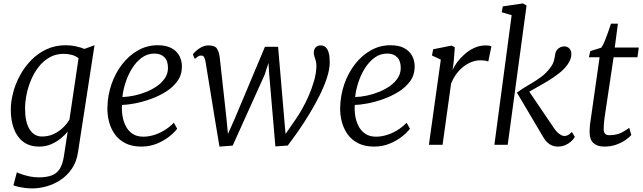

<svg xmlns="http://www.w3.org/2000/svg" viewBox="-20 -826 3667 1095"><path d="M425.5 38Q417.5 96 389.8 136.2Q362 176.5 323.8 201.2Q285.5 226 243.8 237.2Q202 248.5 165 248.5Q143.5 248.5 122.2 245.8Q101 243 83.8 239Q66.5 235 56.5 231L76 157Q89 163 108.8 169.5Q128.5 176 152.2 180.8Q176 185.5 201 185.5Q245.5 185.5 274.8 174.5Q304 163.5 320.8 137Q337.5 110.5 344.5 64.5L366 -75.5Q349 -54.5 324.8 -35Q300.5 -15.5 270 -2.8Q239.5 10 204 10Q148.5 10 112.5 -17.5Q76.5 -45 59 -92.5Q41.5 -140 41.5 -200.5Q41.5 -246.5 54.8 -297.2Q68 -348 94 -396Q120 -444 158 -483Q196 -522 245.5 -545Q295 -568 355.5 -568Q384.5 -568 413 -561.8Q441.5 -555.5 461.5 -547L519 -568ZM428 -494Q411 -507.5 388.8 -513.2Q366.5 -519 343.5 -519Q298.5 -519 263 -499Q227.5 -479 201.2 -445.5Q175 -412 157.5 -371Q140 -330 131.5 -287.2Q123 -244.5 123 -206.5Q123 -169 129.2 -139.8Q135.5 -110.5 148 -89.8Q160.5 -69 178.5 -58.2Q196.5 -47.5 219.5 -47.5Q256.5 -47.5 287 -62Q317.5 -76.5 340.2 -98.8Q363 -121 376 -144Z M990.5 -92Q976.5 -72.5 946.8 -48.5Q917 -24.5 875.8 -7.2Q834.5 10 786 10Q733 10 695.5 -9Q658 -28 635 -60.2Q612 -92.5 601.8 -132.2Q591.5 -172 592.5 -213Q594 -283 616.2 -346.8Q638.5 -410.5 677.2 -460.2Q716 -510 767.5 -539Q819 -568 879.5 -568Q926.5 -568 957 -552Q987.5 -536 1002.5 -508.2Q1017.5 -480.5 1017.5 -446Q1017.5 -399.5 992.2 -364Q967 -328.5 926.2 -303Q885.5 -277.5 839 -261Q792.5 -244.5 749 -236.2Q705.5 -228 676 -227.5Q673.5 -198.5 678.2 -167Q683 -135.5 696.8 -108Q710.5 -80.5 735.2 -63.5Q760 -46.5 797.5 -46.5Q825 -46.5 854.8 -55Q884.5 -63.5 914.5 -81Q944.5 -98.5 971.5 -126ZM861 -520.5Q820.5 -520.5 788.2 -496.8Q756 -473 732.8 -435.2Q709.5 -397.5 695.8 -354.5Q682 -311.5 678 -272.5Q710 -273.5 745.8 -281Q781.5 -288.5 815.5 -302.5Q849.5 -316.5 877.2 -336.2Q905 -356 921.5 -381.8Q938 -407.5 938 -438.5Q938 -479.5 917.2 -500Q896.5 -520.5 861 -520.5Z M1231.5 10 1203.5 -159 1152 -475.5Q1148.5 -493.5 1143.2 -501.2Q1138 -509 1128.5 -509Q1117.5 -510 1108.5 -503.2Q1099.5 -496.5 1091 -490L1080 -515.5Q1083 -521 1095.5 -533.2Q1108 -545.5 1127.2 -556.2Q1146.5 -567 1170 -567Q1204.5 -567 1216.5 -549.8Q1228.5 -532.5 1233 -500L1271 -155.5L1280 -62L1318.5 -148.5L1491 -559H1566L1600.5 -154.5L1608.5 -62L1672 -154Q1684.5 -172 1703 -204.5Q1721.5 -237 1739.8 -278.2Q1758 -319.5 1770.8 -363.5Q1783.5 -407.5 1784.5 -447.5Q1785 -464.5 1781.2 -478.2Q1777.5 -492 1773.5 -503Q1769.5 -514 1769.5 -523.5Q1769.5 -545 1780.5 -556Q1791.5 -567 1808.5 -567Q1826.5 -567 1838 -556Q1849.5 -545 1855 -523.5Q1860.5 -502 1860.5 -470.5Q1860.5 -431.5 1844.8 -383Q1829 -334.5 1803 -282.2Q1777 -230 1745.5 -178Q1714 -126 1681.5 -79.2Q1649 -32.5 1621 4L1550.5 9L1515.5 -400L1511 -467L1489 -399L1307 4.5Z M2318 -92Q2304 -72.5 2274.2 -48.5Q2244.5 -24.5 2203.2 -7.2Q2162 10 2113.5 10Q2060.5 10 2023 -9Q1985.5 -28 1962.5 -60.2Q1939.5 -92.5 1929.2 -132.2Q1919 -172 1920 -213Q1921.5 -283 1943.8 -346.8Q1966 -410.5 2004.8 -460.2Q2043.5 -510 2095 -539Q2146.5 -568 2207 -568Q2254 -568 2284.5 -552Q2315 -536 2330 -508.2Q2345 -480.5 2345 -446Q2345 -399.5 2319.8 -364Q2294.5 -328.5 2253.8 -303Q2213 -277.5 2166.5 -261Q2120 -244.5 2076.5 -236.2Q2033 -228 2003.5 -227.5Q2001 -198.5 2005.8 -167Q2010.5 -135.5 2024.2 -108Q2038 -80.5 2062.8 -63.5Q2087.5 -46.5 2125 -46.5Q2152.5 -46.5 2182.2 -55Q2212 -63.5 2242 -81Q2272 -98.5 2299 -126ZM2188.5 -520.5Q2148 -520.5 2115.8 -496.8Q2083.5 -473 2060.2 -435.2Q2037 -397.5 2023.2 -354.5Q2009.5 -311.5 2005.5 -272.5Q2037.5 -273.5 2073.2 -281Q2109 -288.5 2143 -302.5Q2177 -316.5 2204.8 -336.2Q2232.5 -356 2249 -381.8Q2265.5 -407.5 2265.5 -438.5Q2265.5 -479.5 2244.8 -500Q2224 -520.5 2188.5 -520.5Z M2426 0 2494 -486 2443.5 -509.5 2450.5 -545 2555.5 -566 2574 -556.5 2567 -468.5 2561 -427Q2569.5 -447 2587.2 -471Q2605 -495 2629.8 -517Q2654.5 -539 2685.2 -553Q2716 -567 2750.5 -567Q2758 -567 2767.8 -566Q2777.5 -565 2782.5 -561L2764.5 -474.5Q2758 -478.5 2746.5 -480.2Q2735 -482 2718 -482Q2696.5 -482 2673.2 -473.8Q2650 -465.5 2627.2 -449Q2604.5 -432.5 2585.2 -407.5Q2566 -382.5 2552.5 -349L2504 0Z M2799.5 0 2898 -739.5 2841.5 -756 2847.5 -789.5 2962.5 -806.5 2983 -794.5 2875.5 0ZM3160 10Q3144 10 3129.2 4.2Q3114.5 -1.5 3102 -13.2Q3089.5 -25 3078.5 -43.5L2928 -298Q2961 -322 2995.8 -341.8Q3030.5 -361.5 3062.5 -384.5Q3094.5 -407.5 3118.5 -440Q3134 -460.5 3139 -479.8Q3144 -499 3146 -515Q3148.5 -531 3156.5 -541.2Q3164.5 -551.5 3175.8 -556.5Q3187 -561.5 3198 -561.5Q3215 -561.5 3226.5 -550Q3238 -538.5 3238.5 -520Q3239.5 -507.5 3234.2 -491.2Q3229 -475 3217 -458Q3198.5 -431.5 3166.2 -406.5Q3134 -381.5 3098.2 -360.2Q3062.5 -339 3032 -322.2Q3001.5 -305.5 2986.5 -295.5V-321L3140 -94.5Q3153 -75 3169.2 -62.8Q3185.5 -50.5 3198 -50.5Q3208 -50.5 3217.5 -54.5Q3227 -58.5 3241.5 -73.5L3258.5 -45Q3251 -32 3237 -19.2Q3223 -6.5 3203.8 1.8Q3184.5 10 3160 10Z M3430 -169.5Q3427.5 -152.5 3426 -139.5Q3424.5 -126.5 3423.8 -114.2Q3423 -102 3423 -86.5Q3423 -72 3430.8 -63.5Q3438.5 -55 3454 -55Q3497.5 -55 3526 -70.2Q3554.5 -85.5 3568.5 -97L3580.5 -56Q3570 -43.5 3548 -28Q3526 -12.5 3495 -1.2Q3464 10 3425.5 10Q3387.5 10 3365 -9.8Q3342.5 -29.5 3342.5 -72.5Q3342.5 -79 3342.8 -86.5Q3343 -94 3343.8 -102.5Q3344.5 -111 3345.5 -119.8Q3346.5 -128.5 3348 -137.5L3399.5 -499.5H3338.5L3346.5 -534.5L3409 -554Q3418 -565.5 3428.2 -590.2Q3438.5 -615 3448.2 -642.8Q3458 -670.5 3464.5 -691H3504L3486 -555H3623L3615.5 -499.5H3479.5Z"/></svg>

Font: Merriweather Light 18pt Light
Style: Italic
Weight: 300
Italic angle: -7.8°
Version: Version 2.101